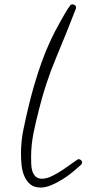

<svg xmlns="http://www.w3.org/2000/svg" viewBox="-20 -801 393 871"><path d="M352.5 -63.5Q352.5 -58.6 348.6 -54.7Q333 -40 310.5 -21.5Q288.1 -2.9 263.2 12.7Q238.3 28.3 212.4 39.1Q186.5 49.8 165 49.8Q133.8 49.8 116.2 34.2Q98.6 18.6 89.4 -4.4Q80.1 -27.3 77.6 -54.2Q75.2 -81.1 75.2 -104.5Q75.2 -159.2 85.9 -211.9Q96.7 -264.6 109.4 -317.4Q133.8 -419.9 168.5 -517.6Q203.1 -615.2 255.9 -707Q265.6 -724.6 275.9 -742.2Q286.1 -759.8 297.9 -775.4Q301.8 -781.2 308.6 -781.2Q314.5 -781.2 319.8 -777.3Q325.2 -773.4 325.2 -766.6Q325.2 -763.7 324.2 -761.7Q280.3 -648.4 233.4 -536.1Q186.5 -423.8 157.2 -305.7Q143.6 -252.9 132.3 -198.7Q121.1 -144.5 121.1 -88.9Q121.1 -74.2 121.6 -57.1Q122.1 -40 126.5 -25.4Q130.9 -10.7 141.1 -0.5Q151.4 9.8 170.9 9.8Q192.4 9.8 219.2 -3.9Q246.1 -17.6 271 -34.7Q295.9 -51.8 314.5 -65.4Q333 -79.1 336.9 -79.1Q342.8 -79.1 347.7 -74.2Q352.5 -69.3 352.5 -63.5Z"/></svg>

Font: Calligraffitti
Style: Regular
Weight: 400
Designer: Dathan Boardman
Foundry: Open Window
Version: Version 1.002